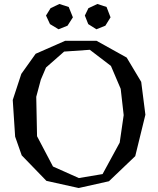

<svg xmlns="http://www.w3.org/2000/svg" viewBox="-20 -920 793 964"><path d="M465 -715 616 -631 689 -509 710 -344 659 -136 527 -10 375 24 213 -12 89 -140 56 -234 44 -418 87 -549 159 -650 307 -715ZM376 -26 495 -46 581 -204 601 -342 586 -474 537 -589 431 -670 302 -661 211 -581 185 -520 162 -434 166 -236 246 -84ZM234 -879 278 -900 325 -885 346 -833 319 -791 274 -773 231 -799 211 -842ZM424 -879 469 -900 515 -885 535 -833 509 -791 464 -773 423 -799 406 -842Z"/></svg>

Font: Alike Angular
Style: Regular
Weight: 400
Version: Version 1.210